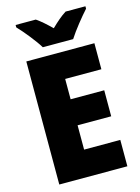

<svg xmlns="http://www.w3.org/2000/svg" viewBox="-136 -1002 782 1076"><g transform="rotate(-15 255.0 -463.5)"><path d="M180 -767H356C383 -810 438 -878 470 -913V-927H355C325 -908 299 -885 267 -854C235 -885 211 -907 182 -927H65V-913C99 -878 155 -809 180 -767ZM465 0V-153H255V-294H450V-445H255V-563H465V-714H70V0Z"/></g></svg>

Font: Noto Sans Georgian SemiCondensed Black
Style: Regular
Weight: 900
Width: 4
Designer: Monotype Design Team, Akaki Razmadze
Foundry: Google LLC
Version: Version 2.005